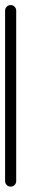

<svg xmlns="http://www.w3.org/2000/svg" viewBox="-30 -545 162 743"><path d="M-10.3 -503.9V155.8C-10.3 162.1 -7.8 167 -3.9 170.9C0 175.3 5.4 177.2 11.2 177.2C17.1 177.2 22.5 175.3 26.4 170.9C30.3 167 32.7 162.1 32.7 155.8V-503.9C32.7 -510.3 30.3 -515.1 26.4 -519C22.5 -523.4 17.1 -525.4 11.2 -525.4C5.4 -525.4 0 -523.4 -3.9 -519C-7.8 -515.1 -10.3 -510.3 -10.3 -503.9Z"/></svg>

Font: MusGlyphs-Text
Style: Regular
Weight: 400
Version: Version 2.1.1